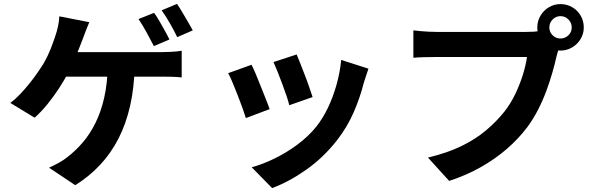

<svg xmlns="http://www.w3.org/2000/svg" viewBox="-20 -874 3040 987"><path d="M772 -808Q785 -791 799.5 -765.5Q814 -740 828 -715Q842 -690 851 -671L771 -637Q755 -668 733.5 -707.5Q712 -747 692 -776ZM890 -854Q903 -835 918 -809.5Q933 -784 947.5 -759.5Q962 -735 971 -718L891 -683Q876 -715 853.5 -754Q831 -793 811 -821ZM439 -760Q431 -741 422 -718Q413 -695 407 -678Q398 -654 385.5 -622.5Q373 -591 359.5 -560Q346 -529 332 -503Q312 -464 284 -421Q256 -378 224 -338.5Q192 -299 158 -269L33 -345Q60 -365 84.5 -391Q109 -417 131.5 -445Q154 -473 173 -500.5Q192 -528 206 -551Q226 -586 240.5 -623Q255 -660 264 -688Q273 -713 278.5 -740Q284 -767 285 -790ZM282 -606Q300 -606 335.5 -606Q371 -606 416 -606Q461 -606 510.5 -606Q560 -606 608.5 -606Q657 -606 699 -606Q741 -606 770 -606Q799 -606 810 -606Q830 -606 860 -607.5Q890 -609 914 -613V-476Q886 -479 856.5 -479.5Q827 -480 810 -480Q797 -480 759.5 -480Q722 -480 669 -480Q616 -480 556.5 -480Q497 -480 440.5 -480Q384 -480 339 -480Q294 -480 271 -480ZM672 -533Q670 -423 649 -330.5Q628 -238 589.5 -162.5Q551 -87 495 -27Q439 33 367 78L232 -12Q259 -24 284 -38Q309 -52 327 -67Q370 -100 406.5 -143Q443 -186 471 -242.5Q499 -299 515.5 -371Q532 -443 534 -534Z M1505 -594Q1512 -578 1523.5 -548.5Q1535 -519 1548 -485.5Q1561 -452 1571 -422Q1581 -392 1587 -375L1467 -333Q1463 -352 1453 -381Q1443 -410 1431 -442.5Q1419 -475 1407 -505Q1395 -535 1386 -555ZM1874 -521Q1866 -497 1860.5 -480Q1855 -463 1850 -448Q1831 -372 1798 -296.5Q1765 -221 1714 -155Q1644 -65 1555.5 -2.5Q1467 60 1379 93L1274 -14Q1329 -29 1390 -58.5Q1451 -88 1508 -130Q1565 -172 1606 -223Q1640 -266 1666.5 -321.5Q1693 -377 1710.5 -440.5Q1728 -504 1734 -566ZM1273 -541Q1283 -522 1295.5 -492Q1308 -462 1321 -429Q1334 -396 1346.5 -365Q1359 -334 1366 -313L1244 -267Q1238 -287 1226.5 -319Q1215 -351 1201 -386.5Q1187 -422 1174.5 -452Q1162 -482 1153 -498Z M2804 -733Q2804 -709 2821 -692.5Q2838 -676 2861 -676Q2885 -676 2902 -692.5Q2919 -709 2919 -733Q2919 -757 2902 -774Q2885 -791 2861 -791Q2838 -791 2821 -774Q2804 -757 2804 -733ZM2742 -733Q2742 -766 2758.5 -793.5Q2775 -821 2802 -837Q2829 -853 2861 -853Q2894 -853 2921.5 -837Q2949 -821 2965 -793.5Q2981 -766 2981 -733Q2981 -701 2965 -674Q2949 -647 2921.5 -630.5Q2894 -614 2861 -614Q2829 -614 2802 -630.5Q2775 -647 2758.5 -674Q2742 -701 2742 -733ZM2863 -654Q2856 -640 2851 -620.5Q2846 -601 2841 -585Q2833 -548 2820 -502.5Q2807 -457 2789 -408Q2771 -359 2746.5 -311Q2722 -263 2691 -221Q2646 -161 2586 -109Q2526 -57 2452 -15Q2378 27 2289 56L2180 -64Q2280 -88 2352 -123Q2424 -158 2477.5 -203Q2531 -248 2572 -299Q2605 -341 2628.5 -390Q2652 -439 2667.5 -488.5Q2683 -538 2689 -581Q2674 -581 2639.5 -581Q2605 -581 2558.5 -581Q2512 -581 2461.5 -581Q2411 -581 2364 -581Q2317 -581 2279.5 -581Q2242 -581 2224 -581Q2189 -581 2156.5 -580Q2124 -579 2105 -577V-718Q2120 -716 2141.5 -714Q2163 -712 2185.5 -711Q2208 -710 2224 -710Q2240 -710 2269.5 -710Q2299 -710 2338 -710Q2377 -710 2419.5 -710Q2462 -710 2504.5 -710Q2547 -710 2584 -710Q2621 -710 2648 -710Q2675 -710 2687 -710Q2702 -710 2723.5 -711Q2745 -712 2765 -718Z"/></svg>

Font: Noto Sans SC
Style: Bold
Weight: 700
Designer: Ryoko NISHIZUKA  (kana, bopomofo & ideographs); Paul D. Hunt (Latin, Greek & Cyrillic); Sandoll Communications , Soo-you
Foundry: Adobe
Version: Version 2.004-H2;hotconv 1.0.118;makeotfexe 2.5.65603